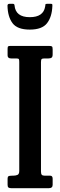

<svg xmlns="http://www.w3.org/2000/svg" viewBox="-20 -992 318 1012"><path d="M196 -664.5V-88Q196 -75.5 200.2 -70.8Q204.5 -66 216 -66H244.5Q257.5 -66 257.5 -50V-17.5Q257.5 0 236.5 0H41Q29.5 0 24.8 -3.5Q20 -7 20 -17.5V-50.5Q20 -60 24.5 -63Q29 -66 43.5 -66H49Q62 -66 71.8 -70Q81.5 -74 81.5 -91V-665.5Q81.5 -676 79.5 -680Q77.5 -684 65.5 -684H38.5Q20 -684 20 -700V-735Q20 -745.5 23.2 -747.8Q26.5 -750 36.5 -750H238Q250.5 -750 254 -747Q257.5 -744 257.5 -731.5V-705.5Q257.5 -692 251.8 -688Q246 -684 235.5 -684H216Q203.5 -684 199.8 -680.8Q196 -677.5 196 -664.5ZM137 -836Q71 -836 45.8 -870.2Q20.5 -904.5 19.5 -962.5Q19.5 -972 31 -972H47.5Q56 -972 56.5 -964Q62 -901.5 137 -901.5Q209 -901.5 218 -957.5Q219.5 -964.5 219.5 -968.2Q219.5 -972 228.5 -972H246Q254 -972 255.2 -969.8Q256.5 -967.5 256 -960Q254 -903.5 228 -869.8Q202 -836 137 -836Z"/></svg>

Font: Besley* Condensed Medium
Style: Regular
Weight: 500
Width: 3
Designer: Owen Earl
Foundry: indestructible type*
Version: Version 3.000; ttfautohint (v1.8.3)